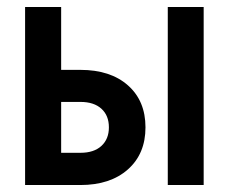

<svg xmlns="http://www.w3.org/2000/svg" viewBox="-20 -531 656 551"><path d="M52 0V-511H155.5V-330.5H210.5Q297 -330.5 347.2 -286Q397.5 -241.5 397.5 -165.5Q397.5 -89.5 347 -44.8Q296.5 0 210.5 0ZM155.5 -92.5H211Q249.5 -92.5 271 -112.2Q292.5 -132 292.5 -165.5Q292.5 -199.5 271 -219Q249.5 -238.5 211 -238.5H155.5ZM461.5 0V-511H564.5V0Z"/></svg>

Font: Overpass Mono SemiBold
Style: Regular
Weight: 600
Monospace: yes
Designer: Delve Withrington, Dave Bailey
Foundry: Delve Fonts LLC
Version: Version 4.000